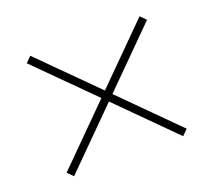

<svg xmlns="http://www.w3.org/2000/svg" viewBox="-81 -648 692 623"><g transform="rotate(-20 265.0 -336.0)"><path d="M473 -524 285 -336 473 -148 454 -129 266 -317 77 -128 58 -147 247 -336 58 -525 77 -544 266 -355 454 -543Z"/></g></svg>

Font: TypoPRO Source Serif Pro
Style: Regular
Weight: 200
Designer: Frank Grießhammer
Foundry: Adobe Systems Incorporated
Version: Version 1.017;PS (version unavailable);hotconv 1.0.79;makeot